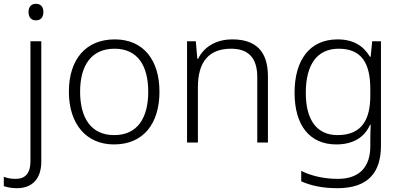

<svg xmlns="http://www.w3.org/2000/svg" viewBox="-72 -749 2110 1009"><path d="M78 -686C78 -658 92 -642 117 -642C142 -642 156 -658 156 -686C156 -713 142 -729 117 -729C92 -729 78 -713 78 -686ZM17 240C98 240 145 190 145 100V-532H88V99C88 163 59 191 11 191C-12 191 -32 188 -52 180V229C-35 235 -13 240 17 240Z M766 -267C766 -432 683 -542 531 -542C381 -542 290 -439 290 -267C290 -99 380 10 527 10C682 10 766 -100 766 -267ZM349 -267C349 -408 410 -493 530 -493C655 -493 707 -399 707 -267C707 -131 652 -39 528 -39C406 -39 349 -130 349 -267Z M1149 -542C1059 -542 998 -499 969 -440H965L957 -532H911V0H968V-290C968 -425 1026 -493 1143 -493C1232 -493 1280 -446 1280 -344V0H1336V-348C1336 -482 1270 -542 1149 -542Z M1702 -542C1556 -542 1476 -434 1476 -262C1476 -87 1558 10 1695 10C1781 10 1843 -25 1873 -94H1876C1875 -69 1874 -39 1874 -11V20C1874 125 1820 191 1703 191C1627 191 1561 174 1511 149V204C1561 226 1621 240 1701 240C1863 240 1930 157 1930 17V-532H1884L1876 -451H1872C1838 -508 1785 -542 1702 -542ZM1708 -493C1829 -493 1874 -416 1874 -281V-246C1874 -127 1834 -39 1702 -39C1594 -39 1535 -117 1535 -261C1535 -408 1593 -493 1708 -493Z"/></svg>

Font: Noto Sans Malayalam Light
Style: Regular
Weight: 300
Designer: Jelle Bosma - Monotype Design Team
Foundry: Monotype Imaging Inc.
Version: Version 2.104